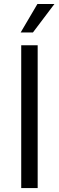

<svg xmlns="http://www.w3.org/2000/svg" viewBox="-20 -958 301 978"><path d="M171.9 -727.3V0H88.1V-727.3ZM85.2 -792.6 170.5 -937.5H257.1L147.7 -792.6Z"/></svg>

Font: Interface
Style: Regular
Weight: 400
Designer: Rasmus Andersson
Foundry: rsms
Version: Version 1.8